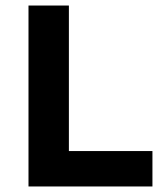

<svg xmlns="http://www.w3.org/2000/svg" viewBox="-20 -674 602 694"><path d="M531 0V-128H229V-654H83V0Z"/></svg>

Font: Falling Sky
Style: Bd+
Weight: 400
Designer: Paul D. Hunt
Foundry: Adobe Systems Incorporated
Version: Version 1.02